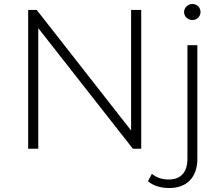

<svg xmlns="http://www.w3.org/2000/svg" viewBox="-20 -750 1121 968"><path d="M950 -730C973 -730 991 -712 991 -690C991 -667 973 -649 950 -649C927 -649 908 -667 908 -689C908 -711 927 -730 950 -730ZM165 -700C165 -700 641 -92 641 -92C641 -92 641 -700 641 -700C641 -700 692 -700 692 -700C692 -700 692 0 692 0C692 0 650 0 650 0C650 0 173 -608 173 -608C173 -608 173 0 173 0C173 0 122 0 122 0C122 0 122 -700 122 -700C122 -700 165 -700 165 -700ZM925 50C925 50 925 -522 925 -522C925 -522 975 -522 975 -522C975 -522 975 52 975 52C975 140 925 198 834 198C792 198 751 187 726 163C726 163 746 126 746 126C767 145 797 155 831 155C892 155 925 118 925 50Z"/></svg>

Font: TamingNoise
Style: Regular
Weight: 500
Designer: Julieta Ulanovsky
Foundry: Julieta Ulanovsky
Version: ""